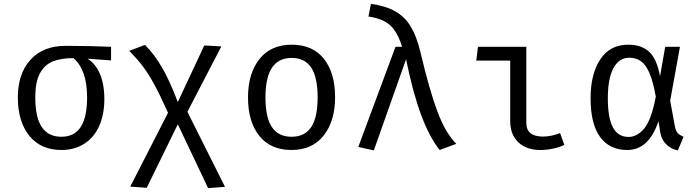

<svg xmlns="http://www.w3.org/2000/svg" viewBox="-20 -771 3640 1001"><path d="M559 -456 436 -465Q477 -440 500.5 -386.5Q524 -333 524 -254Q524 -175 497.5 -115Q471 -55 420 -22Q369 11 300 11Q193 11 133 -63Q73 -137 73 -263Q73 -387 139 -459.5Q205 -532 322 -532Q449 -532 559 -527ZM434 -264Q434 -407 363 -468Q299 -468 256 -451Q213 -434 188.5 -389.5Q164 -345 164 -263Q164 -159 198 -108.5Q232 -58 300 -58Q367 -58 400.5 -108.5Q434 -159 434 -264Z M1153 203 1065 210 907 -123 745 208 659 202 856 -183Q814 -277 782.5 -334Q751 -391 723 -427.5Q695 -464 654 -506L736 -537Q785 -487 824 -420.5Q863 -354 907 -239L1045 -534L1134 -529L957 -188Z M1727 -264Q1727 -140 1667.5 -64.5Q1608 11 1500 11Q1391 11 1332 -62.5Q1273 -136 1273 -263Q1273 -388 1332.5 -463Q1392 -538 1501 -538Q1610 -538 1668.5 -464.5Q1727 -391 1727 -264ZM1364 -263Q1364 -159 1397.5 -108.5Q1431 -58 1500 -58Q1569 -58 1602.5 -108.5Q1636 -159 1636 -264Q1636 -368 1602.5 -418.5Q1569 -469 1501 -469Q1432 -469 1398 -418Q1364 -367 1364 -263Z M2076 -527Q2054 -601 2016.5 -637Q1979 -673 1901 -685L1914 -751Q1992 -740 2041.5 -711.5Q2091 -683 2121.5 -632.5Q2152 -582 2172 -499Q2218 -304 2260 -191Q2302 -78 2359 -21L2272 11Q2218 -57 2175 -173.5Q2132 -290 2097 -462L1929 13L1848 -5L2042 -527Z M2463 -455 2472 -527H2724V-130Q2724 -59 2811 -59Q2853 -59 2900 -77L2922 -16Q2903 -5 2867.5 3Q2832 11 2797 11Q2725 11 2682.5 -29Q2640 -69 2640 -140V-455Z M3421 -373 3448 -527H3525L3474 -246L3499 -110Q3503 -90 3512.5 -78.5Q3522 -67 3544 -58L3514 13Q3480 7 3454 -18Q3428 -43 3422 -83L3413 -139Q3363 11 3250 11Q3158 11 3108.5 -57Q3059 -125 3059 -259Q3059 -385 3109.5 -461.5Q3160 -538 3255 -538Q3325 -538 3365 -500.5Q3405 -463 3421 -373ZM3149 -259Q3149 -155 3176 -106Q3203 -57 3257 -57Q3302 -57 3339 -101.5Q3376 -146 3399 -267Q3385 -346 3366 -390Q3347 -434 3321.5 -452Q3296 -470 3261 -470Q3207 -470 3178 -415.5Q3149 -361 3149 -259Z"/></svg>

Font: FiraDG Mono
Style: Regular
Weight: 400
Designer: Carrois Corporate & Edenspiekermann AG
Foundry: Carrois Corporate GbR & Edenspiekermann AG
Version: Version 3.206